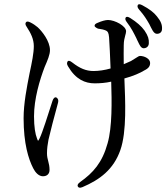

<svg xmlns="http://www.w3.org/2000/svg" viewBox="-20 -823 790 903"><path d="M621 -644C623 -640 626 -632 629 -627C637 -610 643 -597 655 -596C670 -596 680 -606 680 -620C681 -638 677 -654 660 -679C645 -700 623 -719 593 -738C582 -745 574 -746 571 -740C568 -735 569 -728 577 -718C598 -691 610 -666 621 -644ZM91 -267C91 -147 114 -75 136 -32C146 -12 162 6 182 6C201 6 213 -5 213 -24C213 -40 210 -53 207 -64C204 -76 201 -86 201 -102C201 -124 204 -145 208 -166C215 -198 236 -278 253 -340C256 -352 253 -359 246 -364C239 -368 231 -362 227 -349C206 -284 179 -197 166 -172C159 -158 159 -158 154 -172C146 -192 140 -226 140 -276C140 -358 167 -448 190 -508C204 -540 215 -566 215 -587C215 -630 177 -677 157 -695C147 -703 138 -710 124 -717C113 -723 105 -723 102 -718C98 -713 99 -706 106 -696C125 -667 139 -639 139 -606C139 -573 130 -529 119 -478C106 -412 91 -336 91 -267ZM300 -511C336 -449 381 -431 425 -431C450 -431 477 -433 503 -439C506 -347 508 -225 486 -149C461 -58 418 -10 357 33C346 41 343 48 346 54C349 60 356 62 368 57C450 22 514 -26 546 -117C577 -205 569 -351 565 -454C606 -465 640 -480 659 -492C680 -502 686 -513 686 -527C686 -547 659 -560 638 -560C635 -560 631 -558 625 -554C618 -550 608 -543 596 -536L562 -521C562 -556 561 -590 562 -610C562 -631 566 -644 569 -656C571 -663 573 -670 573 -676C573 -701 520 -729 488 -729C475 -729 456 -723 440 -716C429 -712 424 -707 425 -701C425 -696 438 -689 442 -688C442 -688 443 -688 443 -688C457 -686 468 -684 479 -679C487 -675 491 -669 493 -647C495 -620 498 -556 500 -501C472 -493 444 -489 420 -489C385 -489 356 -501 320 -529C309 -538 301 -539 298 -534C294 -527 294 -521 300 -511ZM635 -777C658 -751 670 -731 682 -710C694 -687 702 -664 718 -664C733 -664 742 -673 742 -687C743 -706 737 -723 718 -746C703 -765 682 -781 650 -798C639 -804 631 -805 628 -799C625 -793 627 -786 635 -777Z"/></svg>

Font: 寒蝉锦书宋 CompactLight
Style: Bold
Weight: 400
Width: 4
Designer: 寒蝉锦书宋{Warren} 思源宋体{Ryoko NISHIZUKA 西塚涼子 (kana & ideographs); Frank Grießhammer (Latin, Greek & Cyrillic); Wenlong ZHANG 
Foundry: Adobe & ChillType
Version: Version 2.000;Glyphs 3.1.1 (3135)